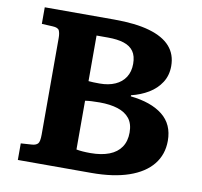

<svg xmlns="http://www.w3.org/2000/svg" viewBox="-78 -783 911 867"><g transform="rotate(10 377.5 -350.0)"><path d="M58.5 0V-76L110.5 -79.5Q128 -81 136.2 -90Q144.5 -99 144.5 -131V-574Q144.5 -596 139 -608.2Q133.5 -620.5 108.5 -621.5L58.5 -624V-700H378Q475.5 -700 539.5 -681.5Q603.5 -663 635.3 -627Q667 -591 667 -537.5Q667 -494.5 646 -462Q625 -429.5 589.8 -408.2Q554.5 -387 511 -376.5V-371.5Q605.5 -361.5 658 -319.8Q710.5 -278 710.5 -202.5Q710.5 -139.5 673.8 -94Q637 -48.5 566.8 -24.3Q496.5 0 395 0ZM375.5 -87.5Q426 -87.5 461.5 -101.3Q497 -115 515.5 -142.3Q534 -169.5 534 -209.5Q534 -249.5 515 -273.5Q496 -297.5 461 -308.7Q426 -320 377.5 -320Q335 -320 311 -316V-92.5Q323 -90 339.5 -88.8Q356 -87.5 375.5 -87.5ZM362 -404Q403 -404 433 -417.3Q463 -430.5 479.5 -456Q496 -481.5 496 -517.5Q496 -553.5 481 -574.7Q466 -596 436.5 -605.5Q407 -615 363.5 -615H311V-406Q321 -405 333 -404.5Q345 -404 362 -404Z"/></g></svg>

Font: Literata Variable Black
Style: Regular
Weight: 900
Designer: Latin by Veronika Burian and Jose Scaglione. Greek by Irene Vlachou. Cyrillic by Vera Evstafieva.
Foundry: TypeTogether
Version: Version 3.021